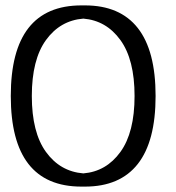

<svg xmlns="http://www.w3.org/2000/svg" viewBox="-20 -688 652 712"><path d="M557 -332Q557 -164 491 -80Q425 4 295 4H282Q20 4 20 -332Q20 -668 282 -668H295Q425 -668 491 -584Q557 -500 557 -332ZM479 -332Q479 -467 426.5 -539.5Q374 -612 289 -619Q203 -612 150.5 -539.5Q98 -467 98 -332Q98 -197 150.5 -124.5Q203 -52 289 -45Q374 -52 426.5 -124.5Q479 -197 479 -332Z"/></svg>

Font: Jura
Style: Regular
Weight: 400
Designer: Ed Merritt
Foundry: Ten by Twenty
Version: Version 1.007